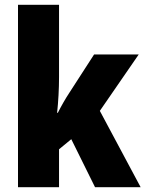

<svg xmlns="http://www.w3.org/2000/svg" viewBox="-20 -780 606 800"><path d="M226 -459V-760H55V0H226V-158L277 -200L376 0H566L396 -318L558 -553H372L268 -392C254 -371 235 -338 221 -310H218C223 -357 226 -410 226 -459Z"/></svg>

Font: Noto Sans Khmer Condensed Black
Style: Regular
Weight: 900
Width: 3
Designer: Danh Hong and the Monotype Design Team
Foundry: Monotype Imaging Inc.
Version: Version 2.004